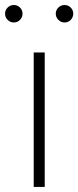

<svg xmlns="http://www.w3.org/2000/svg" viewBox="-57 -736 309 756"><path d="M75.7 0V-529.3H119.1V0ZM197.3 -647.5Q183.1 -647.5 172.9 -657.7Q162.6 -668 162.6 -682.1Q162.6 -696.3 172.9 -706.3Q183.1 -716.3 197.3 -716.3Q211.4 -716.3 221.4 -706.3Q231.4 -696.3 231.4 -682.1Q231.4 -668 221.4 -657.7Q211.4 -647.5 197.3 -647.5ZM-2.4 -647.5Q-16.6 -647.5 -26.9 -657.7Q-37.1 -668 -37.1 -682.1Q-37.1 -696.3 -26.9 -706.3Q-16.6 -716.3 -2.4 -716.3Q11.7 -716.3 21.7 -706.3Q31.7 -696.3 31.7 -682.1Q31.7 -668 21.7 -657.7Q11.7 -647.5 -2.4 -647.5Z"/></svg>

Font: Inter 24pt ExtraLight
Style: Regular
Weight: 250
Designer: Rasmus Andersson
Foundry: rsms
Version: Version 4.001;git-66647c0bb